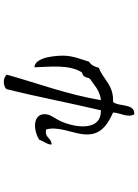

<svg xmlns="http://www.w3.org/2000/svg" viewBox="126 -784 747 1040"><g transform="rotate(-90 500.0 -264.5)"><path d="M718 -296C718 -328 714 -373 702 -406C692 -432 678 -451 655 -452C658 -362 670 -268 630 -199C625 -191 615 -193 607 -184C599 -174 599 -158 592 -151C587 -146 576 -140 567 -133C541 -112 508 -94 477 -92C508 -276 568 -433 615 -601C600 -623 555 -623 537 -604C495 -437 462 -261 422 -92C356 -91 335 -136 335 -189C335 -231 348 -277 362 -308C375 -337 396 -360 400 -385C407 -430 376 -449 339 -449C313 -449 284 -440 262 -426C256 -403 234 -379 237 -359C257 -359 266 -371 277 -380C286 -387 297 -393 318 -389C327 -359 323 -326 316 -293C305 -245 287 -196 292 -151C299 -84 353 -52 410 -26C409 13 380 52 400 89C431 90 440 71 446 47C452 22 453 -9 467 -26C559 -22 588 -79 652 -103C658 -125 667 -146 685 -156C697 -194 718 -245 718 -296Z"/></g></svg>

Font: Yuji Syuku Std R
Style: Regular
Weight: 400
Designer: Kataoka Yuji
Foundry: Kinuta Font Factory
Version: Version 3.000;hotconv 1.0.111;makeotfexe 2.5.65597